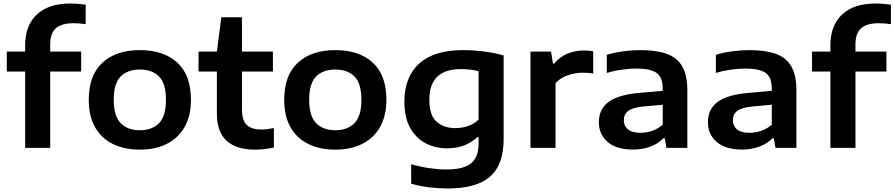

<svg xmlns="http://www.w3.org/2000/svg" viewBox="-20 -838 5068 1088"><path d="M122.5 0V-432.5H18.5V-545.5H122.5V-580.5Q122.5 -693.5 188.8 -755.8Q255 -818 377 -818Q402 -818 422.8 -816.2Q443.5 -814.5 465.5 -811.5V-701Q429 -706.5 398 -706.5Q329 -706.5 296.8 -678Q264.5 -649.5 264.5 -586V-545.5H440V-432.5H264.5V0Z M772.5 10Q685.5 10 620.2 -21.8Q555 -53.5 519 -116.5Q483 -179.5 483 -272.5Q483 -411.5 560.5 -482.8Q638 -554 772.5 -554Q907.5 -554 984.8 -483.2Q1062 -412.5 1062 -272.5Q1062 -180.5 1025.8 -117.5Q989.5 -54.5 924.2 -22.2Q859 10 772.5 10ZM772.5 -100Q842 -100 881.2 -140.2Q920.5 -180.5 920.5 -272.5Q920.5 -365 881.2 -404.5Q842 -444 772.5 -444Q703 -444 663.8 -404.5Q624.5 -365 624.5 -273Q624.5 -180.5 663.8 -140.2Q703 -100 772.5 -100Z M1424 10Q1320 10 1264.5 -40Q1209 -90 1209 -193.5V-432.5H1105V-545.5H1209L1234 -740H1351V-545.5H1526.5V-432.5H1351V-220Q1351 -155.5 1378.5 -129.8Q1406 -104 1462.5 -104Q1491.5 -104 1532 -112.5V-2Q1507 3.5 1479.2 6.8Q1451.5 10 1424 10Z M1880 10Q1793 10 1727.8 -21.8Q1662.5 -53.5 1626.5 -116.5Q1590.5 -179.5 1590.5 -272.5Q1590.5 -411.5 1668 -482.8Q1745.5 -554 1880 -554Q2015 -554 2092.2 -483.2Q2169.5 -412.5 2169.5 -272.5Q2169.5 -180.5 2133.2 -117.5Q2097 -54.5 2031.8 -22.2Q1966.5 10 1880 10ZM1880 -100Q1949.5 -100 1988.8 -140.2Q2028 -180.5 2028 -272.5Q2028 -365 1988.8 -404.5Q1949.5 -444 1880 -444Q1810.5 -444 1771.2 -404.5Q1732 -365 1732 -273Q1732 -180.5 1771.2 -140.2Q1810.5 -100 1880 -100Z M2517.5 230Q2467.5 230 2414.2 223.8Q2361 217.5 2310 203V93Q2365 108 2415.8 115.2Q2466.5 122.5 2508 122.5Q2606.5 122.5 2649.2 87.8Q2692 53 2692 -24.5V-61H2685Q2653.5 -30.5 2610.2 -14Q2567 2.5 2513 2.5Q2446.5 2.5 2391.8 -26.2Q2337 -55 2304.2 -113.5Q2271.5 -172 2271.5 -261Q2271.5 -402 2355.5 -478Q2439.5 -554 2604.5 -554Q2662 -554 2722.8 -546.2Q2783.5 -538.5 2834 -523.5V-51Q2834 96.5 2756.5 163.2Q2679 230 2517.5 230ZM2560 -112Q2595 -112 2630 -123.2Q2665 -134.5 2692 -160V-434.5Q2672 -440 2646.8 -443.2Q2621.5 -446.5 2591.5 -446.5Q2413 -446.5 2413 -273Q2413 -184 2454.2 -148Q2495.5 -112 2560 -112Z M2986 0V-545.5H3102.5L3113.5 -478H3121Q3149 -514 3193.8 -533Q3238.5 -552 3288.5 -552Q3316 -552 3341.5 -547.5V-421.5Q3327.5 -424 3311.8 -425Q3296 -426 3281 -426Q3242.5 -426 3199.2 -412Q3156 -398 3128 -367V0Z M3568.5 9.5Q3472.5 9.5 3423 -33.8Q3373.5 -77 3373.5 -146Q3373.5 -220 3430 -261.5Q3486.5 -303 3613 -312.5L3735.5 -323.5V-334.5Q3735.5 -401 3700.2 -425.2Q3665 -449.5 3586 -449.5Q3551 -449.5 3505.8 -443.5Q3460.5 -437.5 3418.5 -424.5V-527.5Q3462.5 -541 3513.5 -547.5Q3564.5 -554 3608.5 -554Q3699.5 -554 3758.5 -532.8Q3817.5 -511.5 3846.2 -461.5Q3875 -411.5 3875 -324.5V0H3756.5L3747 -55H3740Q3710 -23.5 3664.8 -7Q3619.5 9.5 3568.5 9.5ZM3515 -157.5Q3515 -124.5 3538.2 -105Q3561.5 -85.5 3610 -85.5Q3643.5 -85.5 3676.2 -96.8Q3709 -108 3735.5 -131.5V-244.5L3625 -234.5Q3564.5 -228.5 3539.8 -209.5Q3515 -190.5 3515 -157.5Z M4186.5 9.5Q4090.5 9.5 4041 -33.8Q3991.5 -77 3991.5 -146Q3991.5 -220 4048 -261.5Q4104.5 -303 4231 -312.5L4353.5 -323.5V-334.5Q4353.5 -401 4318.2 -425.2Q4283 -449.5 4204 -449.5Q4169 -449.5 4123.8 -443.5Q4078.5 -437.5 4036.5 -424.5V-527.5Q4080.5 -541 4131.5 -547.5Q4182.5 -554 4226.5 -554Q4317.5 -554 4376.5 -532.8Q4435.5 -511.5 4464.2 -461.5Q4493 -411.5 4493 -324.5V0H4374.5L4365 -55H4358Q4328 -23.5 4282.8 -7Q4237.5 9.5 4186.5 9.5ZM4133 -157.5Q4133 -124.5 4156.2 -105Q4179.5 -85.5 4228 -85.5Q4261.5 -85.5 4294.2 -96.8Q4327 -108 4353.5 -131.5V-244.5L4243 -234.5Q4182.5 -228.5 4157.8 -209.5Q4133 -190.5 4133 -157.5Z M4685.5 0V-432.5H4581.5V-545.5H4685.5V-580.5Q4685.5 -693.5 4751.8 -755.8Q4818 -818 4940 -818Q4965 -818 4985.8 -816.2Q5006.5 -814.5 5028.5 -811.5V-701Q4992 -706.5 4961 -706.5Q4892 -706.5 4859.8 -678Q4827.5 -649.5 4827.5 -586V-545.5H5003V-432.5H4827.5V0Z"/></svg>

Font: Encode Sans Expanded Expanded SemiBold
Style: Regular
Weight: 600
Width: 7
Designer: Multiple Designers
Foundry: Impallari Type
Version: Version 3.000; ttfautohint (v1.8.3) -l 8 -r 50 -G 200 -x 14 